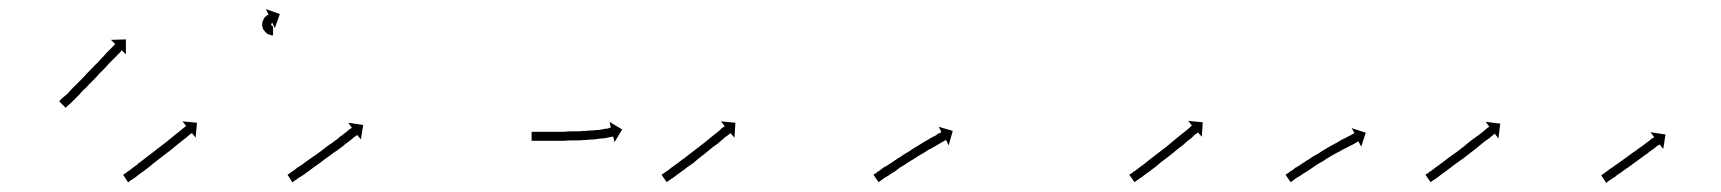

<svg xmlns="http://www.w3.org/2000/svg" viewBox="-20 -468 3800 424"><path d="M112 -246Q114 -247 116 -250Q120 -253 123 -256Q127 -259 131 -263Q131 -263 131 -263Q131 -263 131 -263Q131 -263 131 -263Q131 -263 131 -263Q134 -267 140 -273Q145 -278 151 -284Q153 -286 156 -289Q159 -292 162 -295Q168 -301 173 -307Q179 -313 185 -319Q190 -325 196 -330Q201 -336 206 -341Q211 -346 215 -351Q219 -355 223 -359Q226 -362 229 -365Q231 -367 233 -369Q234 -370 234 -371L225 -380L258 -381V-348L249 -357Q248 -356 248 -356Q246 -354 244 -351Q241 -349 238 -345Q234 -341 230 -337Q225 -332 220 -327Q216 -322 210 -316Q205 -311 199 -305Q194 -299 188 -293Q182 -287 176 -281Q173 -278 170.5 -275Q168 -272 165 -270Q159 -264 155 -259Q149 -253 145 -249Q145 -249 145 -249Q145 -249 145 -249Q145 -249 145 -249Q145 -249 145 -249Q141 -245 137 -241Q134 -238 130 -235Q128 -233 126 -231Q125 -230 125 -230L111 -244Q112 -245 112 -246Z M253 -83Q255 -84 258 -86Q261 -89 265 -91Q269 -94 274 -98Q279 -102 285 -106H284Q290 -110 296 -115Q303 -120 309 -125Q316 -130 322 -135Q329 -140 335 -145Q341 -150 348 -155Q354 -160 359 -164Q365 -169 370 -173Q374 -176 379 -180Q382 -183 385 -185Q388 -187 390 -189Q390 -189 391 -190L383 -200L415 -197L412 -164L404 -174Q403 -174 402 -173Q400 -172 398 -170Q395 -167 391 -164Q387 -161 382 -157Q377 -153 372 -149Q366 -144 360 -139Q354 -134 347 -129Q341 -124 334 -119Q328 -114 321 -109Q315 -104 309 -99Q302 -94 297 -90Q291 -86 286 -82Q281 -78 277 -75Q273 -72 269 -70Q267 -68 265 -67Q264 -66 263 -65L252 -82Q252 -82 253 -83ZM582 -390Q582 -390 582 -390Q582 -390 582 -390Q582 -390 582 -390Q582 -390 582 -390Q581 -390 580 -390Q580 -390 580 -390Q580 -390 580 -390Q580 -390 580 -390Q580 -390 580 -390Q579 -390 577 -391Q577 -391 577 -391Q577 -391 577 -391Q577 -391 577 -391Q577 -391 577 -391Q575 -391 573 -392Q573 -392 573 -392Q573 -392 573 -392Q573 -392 573 -392Q573 -392 573 -392Q571 -393 569 -394Q569 -394 569 -394Q569 -394 569 -395Q569 -395 569 -395Q569 -395 569 -395Q567 -396 565 -398Q565 -398 565 -398Q565 -398 565 -398Q565 -398 565 -398.5Q565 -399 565 -399Q563 -400 562 -403Q562 -403 562 -403Q562 -403 562 -403Q562 -403 561.5 -403Q561 -403 561 -403Q560 -406 560 -408Q560 -408 560 -408.5Q560 -409 560 -409Q560 -409 559.5 -409Q559 -409 559 -409Q559 -412 559 -414Q559 -414 559 -414.5Q559 -415 559 -415Q559 -415 559 -415Q559 -415 559 -415Q559 -418 560 -420Q560 -420 560 -420Q560 -420 560 -420Q560 -421 560 -421Q560 -421 560 -421Q561 -423 562 -425Q562 -425 562 -425Q562 -425 562 -426Q562 -426 562 -426Q562 -426 562 -426Q563 -428 564 -429Q564 -429 564.5 -429Q565 -429 565 -430Q565 -430 565 -430Q565 -430 565 -430Q566 -431 567 -432Q567 -432 567.5 -432Q568 -432 568 -432Q568 -433 568 -433Q568 -433 568 -433Q569 -434 570 -434Q570 -434 570 -434Q570 -434 570 -434Q570 -434 570 -434Q570 -434 570 -434Q571 -435 572 -435Q572 -435 572 -435Q572 -435 572 -435Q572 -435 572 -435Q572 -435 572 -435Q572 -436 573 -436L567 -448L598 -437L587 -406L581 -418Q581 -418 581 -418Q581 -418 581 -418Q581 -418 581 -418Q581 -418 581 -418Q581 -418 581 -418Q581 -418 581 -417Q581 -417 581 -417Q581 -417 581 -417Q581 -417 581 -417.5Q581 -418 581 -418Q581 -417 580 -417Q580 -417 580 -417Q580 -417 580 -417Q580 -417 580.5 -417Q581 -417 581 -417Q580 -417 580 -416Q580 -416 580 -416.5Q580 -417 580 -417Q580 -417 580 -417Q580 -417 580 -417Q580 -416 579 -416Q579 -416 579 -416Q579 -416 579 -416Q580 -416 580 -416Q580 -416 580 -416Q579 -416 579 -415Q579 -415 579 -415Q579 -415 579 -415Q579 -415 579 -415.5Q579 -416 579 -416Q579 -415 579 -414Q579 -414 579 -414Q579 -414 579 -414Q579 -414 579 -414.5Q579 -415 579 -415Q579 -414 579 -413Q579 -413 579 -413Q579 -413 579 -413Q579 -413 579 -413Q579 -413 579 -413Q579 -413 580 -412Q580 -412 579.5 -412Q579 -412 579 -412Q579 -412 579 -412.5Q579 -413 579 -413Q580 -412 580 -411Q580 -411 580 -411Q580 -411 580 -411Q580 -411 580 -411.5Q580 -412 580 -412Q580 -411 581 -411Q581 -411 581 -411Q581 -411 581 -411Q581 -411 580.5 -411Q580 -411 580 -411Q581 -411 582 -410Q582 -410 581.5 -410Q581 -410 581 -410Q581 -410 581 -410Q581 -410 581 -410Q582 -410 582 -410Q582 -410 582 -410Q582 -410 582 -410Q582 -410 582 -410Q582 -410 582 -410Q582 -410 583 -410Q583 -410 583 -410Q583 -410 582 -410Q582 -410 582 -410Q582 -410 582 -410Q583 -410 583 -410Q583 -410 583 -410Q583 -410 583 -410Q583 -410 583 -410Q583 -410 583 -410Q583 -410 583 -410V-390Q583 -390 582 -390Z M616 -83Q618 -84 621 -86Q624 -89 628 -91Q632 -94 637 -98Q642 -101 648 -105Q654 -110 660 -114Q667 -119 673 -123Q680 -128 687 -133Q693 -138 700 -143Q706 -148 713 -152Q719 -157 725 -161Q730 -166 735 -169Q740 -173 744 -176Q748 -179 751 -182Q754 -184 756 -185Q757 -186 757 -186L749 -197L782 -192L777 -160L769 -170Q769 -170 768 -169Q766 -168 763 -166Q760 -163 756 -160Q752 -157 747 -153Q742 -150 737 -145Q731 -141 725 -136Q718 -132 712 -127Q705 -122 698 -117Q692 -112 685 -107Q678 -102 672 -98Q666 -93 660 -89Q654 -85 649 -81Q644 -78 639 -75Q636 -72 632 -70Q630 -68 628 -67Q627 -66 626 -65L615 -82Q615 -82 616 -83Z M1156 -177Q1158 -177 1162 -177Q1166 -177 1170 -177Q1176 -177 1182 -177Q1188 -177 1195 -177Q1203 -177 1210 -177Q1218 -177 1226 -177Q1234 -178 1242 -178Q1242 -178 1242 -178Q1242 -178 1242 -178Q1251 -178 1259 -178Q1259 -178 1259 -178Q1259 -178 1259 -178Q1259 -178 1259 -178Q1259 -178 1259 -178Q1267 -179 1275 -179Q1275 -179 1275 -179Q1275 -179 1275 -179Q1275 -179 1275 -179Q1275 -179 1275 -179Q1282 -180 1289 -180Q1289 -180 1289 -180Q1289 -180 1289 -180Q1289 -180 1289 -180Q1289 -180 1289 -180Q1296 -181 1303 -181Q1303 -181 1303 -181Q1303 -181 1302 -181Q1302 -181 1302 -181Q1302 -181 1302 -181Q1308 -182 1314 -183Q1314 -183 1313.5 -183Q1313 -183 1313 -183Q1313 -183 1313 -183Q1313 -183 1313 -183Q1318 -184 1322 -184Q1322 -184 1322 -184Q1322 -184 1322 -184Q1322 -184 1322 -184Q1322 -184 1322 -184Q1325 -185 1327 -186Q1327 -186 1327 -186Q1327 -186 1327 -186Q1327 -186 1327 -186Q1327 -186 1327 -186Q1328 -186 1329 -186L1326 -199L1354 -182L1337 -154L1334 -167Q1333 -166 1332 -166Q1332 -166 1332 -166Q1332 -166 1332 -166Q1332 -166 1332 -166Q1332 -166 1332 -166Q1329 -166 1326 -165Q1326 -165 1326 -165Q1326 -165 1326 -165Q1326 -165 1326 -165Q1326 -165 1326 -165Q1322 -164 1317 -163Q1317 -163 1317 -163Q1317 -163 1317 -163Q1317 -163 1317 -163Q1317 -163 1317 -163Q1311 -162 1305 -162Q1305 -162 1305 -162Q1305 -162 1305 -162Q1305 -162 1305 -162Q1305 -162 1305 -162Q1298 -161 1291 -160Q1291 -160 1291 -160Q1291 -160 1291 -160Q1291 -160 1291 -160Q1291 -160 1291 -160Q1284 -160 1276 -159Q1276 -159 1276 -159Q1276 -159 1276 -159Q1276 -159 1276 -159Q1276 -159 1276 -159Q1268 -159 1260 -158Q1260 -158 1260 -158Q1260 -158 1260 -158Q1260 -158 1260 -158Q1260 -158 1260 -158Q1251 -158 1243 -158Q1235 -158 1226 -157Q1218 -157 1210 -157Q1203 -157 1195 -157Q1188 -157 1182 -157Q1176 -157 1170 -157Q1166 -157 1162 -157Q1159 -157 1156 -157Q1155 -157 1154 -157V-177Q1155 -177 1156 -177Z M1442 -83Q1444 -84 1447 -86Q1450 -89 1454 -91Q1458 -94 1463 -98Q1468 -102 1474 -106Q1480 -110 1486 -115Q1492 -119 1498 -124Q1505 -129 1511 -134Q1518 -139 1524 -144Q1531 -149 1537 -154Q1543 -159 1549 -164Q1554 -168 1559 -172Q1564 -176 1568 -179Q1571 -182 1574 -185Q1577 -187 1579 -188Q1580 -189 1580 -190L1572 -200L1604 -197L1602 -164L1593 -174Q1592 -174 1592 -173Q1590 -171 1587 -169Q1584 -167 1580 -164Q1576 -160 1572 -157Q1567 -152 1561 -148Q1555 -144 1549 -139Q1543 -134 1537 -129Q1530 -124 1524 -119Q1517 -113 1511 -108Q1504 -103 1498 -99Q1492 -94 1486 -90Q1480 -86 1475 -82Q1470 -78 1466 -75H1465Q1462 -72 1458 -70Q1456 -68 1454 -67Q1453 -66 1452 -66L1441 -82Q1441 -82 1442 -83Z M1910 -83Q1912 -84 1915 -86Q1918 -89 1922 -91Q1926 -94 1931 -98Q1937 -101 1943 -105Q1949 -109 1955 -113Q1962 -118 1969 -122Q1976 -127 1983 -131Q1990 -135 1997 -140Q2004 -144 2010 -148Q2017 -152 2023 -156Q2029 -159 2035 -163Q2040 -166 2045 -168Q2049 -171 2052 -173Q2055 -174 2057 -175Q2058 -176 2059 -176L2053 -188L2084 -179L2075 -147L2069 -159Q2068 -158 2067 -158Q2065 -157 2062 -155Q2059 -153 2055 -151Q2050 -148 2045 -145Q2039 -142 2033 -138V-139Q2027 -135 2021 -131Q2014 -127 2007 -123Q2000 -118 1993 -114Q1986 -110 1979 -105Q1973 -101 1966 -97Q1960 -92 1954 -88Q1948 -85 1943 -81Q1938 -78 1933 -75Q1929 -72 1926 -70Q1924 -68 1922 -67Q1921 -66 1920 -66L1909 -82Q1909 -82 1910 -83Z M2475 -83Q2477 -84 2480 -86Q2483 -89 2487 -91Q2491 -94 2496 -98Q2501 -102 2507 -106Q2512 -110 2518 -115Q2525 -120 2531 -125Q2538 -130 2544 -135Q2551 -140 2557 -145Q2563 -150 2569 -155Q2575 -160 2581 -165Q2586 -169 2591 -173Q2596 -177 2600 -180Q2603 -183 2607 -186Q2609 -188 2611 -190Q2612 -190 2612 -191L2604 -201L2636 -198L2634 -166L2625 -176Q2625 -175 2624 -174Q2622 -173 2619 -171Q2616 -168 2613 -165Q2609 -161 2604 -158Q2599 -154 2594 -149Q2588 -144 2582 -140Q2576 -135 2569 -129Q2563 -124 2556 -119Q2550 -114 2543 -109Q2537 -104 2531 -99Q2524 -94 2519 -90Q2513 -86 2508 -82Q2503 -78 2499 -75H2498Q2495 -72 2491 -70Q2489 -68 2487 -67Q2486 -66 2485 -66L2474 -82Q2474 -82 2475 -83Z M2820 -83Q2822 -84 2825 -86Q2828 -89 2832 -91Q2837 -94 2841 -98H2842Q2847 -101 2853 -105Q2859 -109 2865 -113Q2872 -117 2879 -122Q2886 -126 2893 -130Q2900 -135 2907 -139Q2914 -143 2921 -147Q2928 -151 2934 -154Q2940 -158 2946 -161Q2951 -163 2956 -166Q2960 -168 2964 -170Q2967 -172 2969 -173Q2970 -173 2971 -174L2965 -185L2996 -175L2986 -144L2980 -156Q2979 -155 2978 -155Q2976 -154 2973 -152Q2970 -150 2966 -148Q2961 -146 2956 -143Q2950 -140 2944 -137Q2938 -133 2931 -130Q2924 -126 2917 -122Q2910 -118 2903 -113Q2896 -109 2889 -105Q2883 -101 2876 -96Q2870 -92 2864 -88Q2858 -85 2853 -81Q2848 -78 2843 -75Q2839 -72 2836 -70Q2834 -68 2832 -67Q2831 -66 2830 -66L2819 -82Q2819 -82 2820 -83Z M3129 -83Q3131 -84 3134 -86Q3137 -89 3141 -91Q3145 -94 3150 -98Q3155 -102 3161 -106Q3166 -110 3173 -115Q3179 -120 3185 -124Q3192 -129 3199 -134Q3205 -139 3212 -144Q3218 -149 3224 -154Q3230 -159 3236 -163Q3242 -167 3247 -171Q3252 -175 3256 -178Q3259 -181 3263 -184Q3265 -186 3267 -187Q3268 -188 3269 -188L3261 -199L3293 -195L3289 -162L3281 -173Q3280 -172 3279 -171Q3277 -170 3275 -168Q3272 -165 3268 -162Q3264 -159 3259 -156Q3254 -152 3248 -147Q3243 -143 3237 -138Q3230 -133 3224 -128Q3217 -123 3211 -118Q3204 -113 3197 -108Q3191 -104 3185 -99Q3178 -94 3173 -90Q3167 -86 3162 -82Q3157 -78 3153 -75Q3149 -72 3145 -70Q3143 -68 3141 -67Q3140 -66 3139 -66L3128 -82Q3128 -82 3129 -83Z M3517 -81Q3518 -83 3521 -84Q3523 -86 3526 -88Q3531 -91 3534 -94Q3539 -97 3543 -100Q3548 -104 3553 -107Q3558 -111 3564 -115Q3569 -119 3575 -123Q3580 -127 3586 -131Q3591 -134 3596 -138Q3601 -142 3606 -145Q3611 -149 3615 -152Q3619 -155 3622 -157Q3625 -160 3628 -162Q3630 -163 3632 -164Q3632 -165 3633 -165L3625 -176L3658 -171L3653 -139L3645 -149Q3644 -149 3644 -148Q3642 -147 3640 -146Q3637 -144 3634 -141Q3631 -139 3627 -136Q3622 -133 3618 -129Q3613 -126 3608 -122Q3603 -118 3597 -114Q3592 -110 3586 -106Q3581 -102 3575 -98Q3570 -95 3565 -91Q3560 -87 3555 -84Q3550 -81 3546 -77Q3542 -75 3538 -72Q3535 -70 3532 -68Q3530 -66 3528 -65Q3528 -65 3527 -64L3516 -81Q3516 -81 3517 -81Z"/></svg>

Font: FRB American Cursive Just Arrows Thin
Style: Italic
Weight: 100
Italic angle: -25°
Version: Version 2.0;Modular Font Editor K font №1